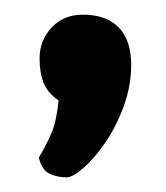

<svg xmlns="http://www.w3.org/2000/svg" viewBox="-20 -144 227 262"><path d="M71 98Q58 98 47.5 93Q37 88 33 71Q50 42 54 27Q58 12 60 -7Q45 -17 39.5 -31Q34 -45 34 -64Q34 -89 50.5 -106.5Q67 -124 93 -124Q125 -124 142 -106.5Q159 -89 159 -56Q159 -26 148.5 2Q138 30 123 51.5Q108 73 93.5 85.5Q79 98 71 98Z"/></svg>

Font: Yanone Kaffeesatz SemiBold
Style: Regular
Weight: 600
Designer: Yanone (Cyrillic: Daniel Pouzeot, Huerta Tipografica, and Cyreal)
Foundry: Yanone
Version: Version 2.003